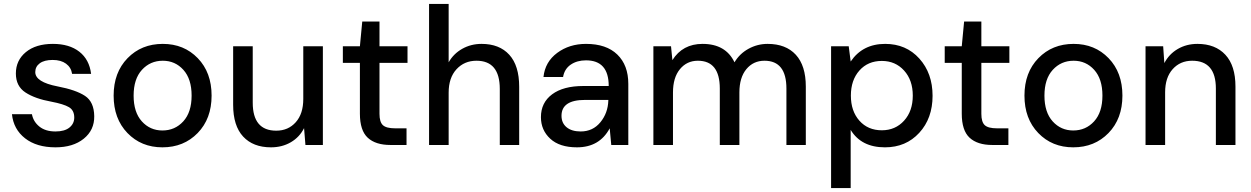

<svg xmlns="http://www.w3.org/2000/svg" viewBox="-20 -740 6386 980"><path d="M263 12Q167 12 108 -34Q49 -80 41 -157H143Q150 -119 181 -94Q212 -69 263 -69Q310 -69 334.5 -89Q359 -109 359 -140Q359 -177 332 -193Q305 -209 242 -221Q159 -236 110 -268Q61 -300 61 -365Q61 -432 112 -474Q163 -516 250 -516Q334 -516 385 -476Q436 -436 445 -363H348Q343 -396 317 -415Q291 -434 249 -434Q206 -434 183 -417Q160 -400 160 -372Q160 -321 274 -299Q368 -281 414 -250.5Q460 -220 461 -147Q462 -76 407.5 -32Q353 12 263 12Z M809 12Q701 12 630.5 -61Q560 -134 560 -252Q560 -370 631 -443Q702 -516 811 -516Q919 -516 989.5 -443Q1060 -370 1060 -252Q1060 -134 989 -61Q918 12 809 12ZM809 -74Q873 -74 915.5 -120.5Q958 -167 958 -252Q958 -337 916 -383.5Q874 -430 811 -430Q747 -430 704.5 -383.5Q662 -337 662 -252Q662 -167 704 -120.5Q746 -74 809 -74Z M1363 12Q1272 12 1221 -43Q1170 -98 1170 -205V-504H1270V-216Q1270 -73 1390 -73Q1451 -73 1489.5 -116Q1528 -159 1528 -235V-504H1628V0H1539L1532 -86Q1509 -40 1464.5 -14Q1420 12 1363 12Z M1973 0Q1897 0 1857 -37Q1817 -74 1817 -160V-419H1730V-504H1817L1829 -630H1917V-504H2060V-419H1917V-159Q1917 -117 1934.5 -101Q1952 -85 1997 -85H2055V0Z M2170 0V-720H2270V-422Q2295 -466 2339.5 -491Q2384 -516 2438 -516Q2529 -516 2579.5 -460.5Q2630 -405 2630 -297V0H2531V-286Q2531 -430 2412 -430Q2350 -430 2310 -386.5Q2270 -343 2270 -267V0Z M2925 12Q2836 12 2788.5 -32Q2741 -76 2741 -142Q2741 -216 2798 -258.5Q2855 -301 2957 -301H3087Q3087 -432 2971 -432Q2925 -432 2893 -410Q2861 -388 2854 -347H2754Q2762 -424 2824 -470Q2886 -516 2971 -516Q3075 -516 3131 -461.5Q3187 -407 3187 -312V0H3100L3092 -85Q3040 12 2925 12ZM2944 -69Q3006 -69 3044.5 -116Q3083 -163 3085 -227V-230H2966Q2846 -230 2846 -149Q2846 -112 2872 -90.5Q2898 -69 2944 -69Z M3315 0V-504H3405L3412 -433Q3464 -516 3566 -516Q3684 -516 3729 -422Q3755 -466 3800.5 -491Q3846 -516 3898 -516Q3991 -516 4042 -460.5Q4093 -405 4093 -298V0H3994V-288Q3994 -430 3882 -430Q3825 -430 3789.5 -387Q3754 -344 3754 -268V0H3654V-288Q3654 -430 3542 -430Q3486 -430 3450.5 -387Q3415 -344 3415 -268V0Z M4222 220V-504H4312L4322 -426Q4383 -516 4498 -516Q4605 -516 4672.5 -441Q4740 -366 4740 -251Q4740 -136 4672 -62Q4604 12 4497 12Q4376 12 4322 -77V220ZM4481 -75Q4550 -75 4594.5 -124Q4639 -173 4639 -252Q4639 -331 4594.5 -380Q4550 -429 4481 -429Q4410 -429 4366.5 -380Q4323 -331 4323 -252Q4323 -173 4366.5 -124Q4410 -75 4481 -75Z M5045 0Q4969 0 4929 -37Q4889 -74 4889 -160V-419H4802V-504H4889L4901 -630H4989V-504H5132V-419H4989V-159Q4989 -117 5006.5 -101Q5024 -85 5069 -85H5127V0Z M5458 12Q5350 12 5279.5 -61Q5209 -134 5209 -252Q5209 -370 5280 -443Q5351 -516 5460 -516Q5568 -516 5638.5 -443Q5709 -370 5709 -252Q5709 -134 5638 -61Q5567 12 5458 12ZM5458 -74Q5522 -74 5564.5 -120.5Q5607 -167 5607 -252Q5607 -337 5565 -383.5Q5523 -430 5460 -430Q5396 -430 5353.5 -383.5Q5311 -337 5311 -252Q5311 -167 5353 -120.5Q5395 -74 5458 -74Z M5827 0V-504H5917L5923 -418Q5947 -464 5991.5 -490Q6036 -516 6092 -516Q6183 -516 6234.5 -460.5Q6286 -405 6286 -298V0H6186V-288Q6186 -430 6065 -430Q6004 -430 5965.5 -387Q5927 -344 5927 -269V0Z"/></svg>

Font: AWOL-DM Medium
Style: Regular
Weight: 500
Designer: Colophon Foundry, Jonny Pinhorn, Mikhail Sharanda
Foundry: Colophon Foundry
Version: Version 1.000;Glyphs 3.2.3 (3260)